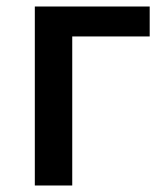

<svg xmlns="http://www.w3.org/2000/svg" viewBox="-20 -570 509 590"><path d="M87 0H202V-458H440V-550H87Z"/></svg>

Font: Source Han Sans JP Medium
Style: Regular
Weight: 500
Designer: Ryoko NISHIZUKA 西塚涼子 (kana, bopomofo & ideographs); Paul D. Hunt (Latin, Greek & Cyrillic); Sandoll Communications 산돌커뮤니
Foundry: Adobe
Version: Version 2.002;hotconv 1.0.116;makeotfexe 2.5.65601